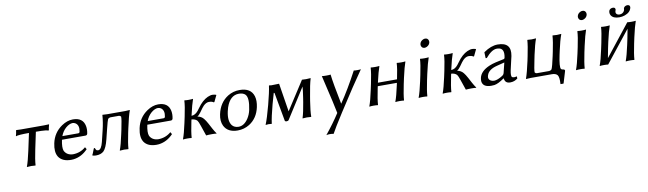

<svg xmlns="http://www.w3.org/2000/svg" viewBox="-45 -1295 7355 2179"><g transform="rotate(-10 3632.5 -205.5)"><path d="M261.7 -374Q137.2 -374 111.3 -362.8L109.9 -366.2Q117.7 -389.2 123 -429.2L125.5 -431.2Q155.3 -429.2 180.2 -429.2H446.3Q471.7 -429.2 501.5 -431.2L503.4 -429.2Q491.7 -388.2 489.7 -366.2L487.3 -362.8Q487.3 -362.8 453.1 -369.6Q411.1 -374 341.3 -374L300.3 -180.2Q275.4 -63 272 0L269.5 2.9Q267.6 2.9 222.2 0L172.4 2.9L171.9 0Q194.8 -61 220.2 -180.2Z M628.9 -272.9H813Q826.7 -274.4 829.6 -287.1Q844.7 -359.4 801.8 -388.7Q786.1 -398.4 769.5 -398.9Q732.4 -398.9 690.4 -363.8Q650.4 -329.1 628.9 -272.9ZM859.9 -104 874.5 -79.1Q803.2 -3.4 708.5 8.3Q694.3 9.8 681.6 9.8Q580.1 9.8 538.1 -53.2Q537.1 -55.2 536.6 -56.2Q503.4 -110.8 524.4 -209Q549.8 -328.1 648.9 -395.5Q713.4 -439 778.3 -439Q893.1 -439 913.1 -340.3Q921.4 -298.8 911.1 -250Q906.2 -233.9 889.2 -232.9H617.2Q598.6 -144 614.3 -106Q642.1 -51.8 711.4 -48.8Q797.9 -49.8 859.9 -104Z M1114.7 -150.9Q1090.3 -52.7 1056.6 -20Q1024.9 9.8 966.3 9.8Q939 9.3 925.8 2V-1Q932.1 -9.3 949.2 -56.2Q953.6 -67.9 957.5 -75.2L967.8 -76.2Q976.1 -52.2 983.9 -47.9Q991.7 -44.4 1002.9 -43.9Q1038.1 -45.4 1059.1 -129.9L1090.3 -258.8Q1111.8 -347.2 1117.7 -429.2L1119.1 -432.1Q1121.1 -432.1 1175.8 -429.2H1380.9L1433.1 -432.1L1433.6 -429.2Q1409.2 -360.8 1381.3 -229L1370.6 -179.2Q1346.2 -63 1342.3 0L1339.8 2.9Q1337.9 2.9 1292.5 0L1242.7 2.9V0Q1265.6 -61 1290.5 -179.2L1301.3 -229Q1326.2 -346.7 1324.2 -375Q1315.4 -387.7 1300.8 -388.2H1203.1Q1186.5 -387.2 1174.3 -375Q1165.5 -356.9 1143.1 -266.1Z M1612.3 -272.9H1796.4Q1810.1 -274.4 1813 -287.1Q1828.1 -359.4 1785.2 -388.7Q1769.5 -398.4 1752.9 -398.9Q1715.8 -398.9 1673.8 -363.8Q1633.8 -329.1 1612.3 -272.9ZM1843.3 -104 1857.9 -79.1Q1786.6 -3.4 1691.9 8.3Q1677.7 9.8 1665 9.8Q1563.5 9.8 1521.5 -53.2Q1520.5 -55.2 1520 -56.2Q1486.8 -110.8 1507.8 -209Q1533.2 -328.1 1632.3 -395.5Q1696.8 -439 1761.7 -439Q1876.5 -439 1896.5 -340.3Q1904.8 -298.8 1894.5 -250Q1889.6 -233.9 1872.6 -232.9H1600.6Q1582 -144 1597.7 -106Q1625.5 -51.8 1694.8 -48.8Q1781.2 -49.8 1843.3 -104Z M2034.2 -250Q2059.6 -369.1 2062 -429.2L2064.5 -432.1Q2082 -429.2 2111.8 -429.2Q2141.6 -429.2 2160.6 -432.1L2162.1 -429.2Q2142.1 -375 2113.8 -250L2112.8 -245.1Q2156.2 -246.1 2190.9 -289.6Q2196.8 -296.9 2208 -312.5Q2228 -340.3 2240.2 -354Q2298.8 -420.4 2362.3 -436Q2375.5 -439.5 2388.2 -439Q2406.7 -438.5 2427.7 -432.1L2430.7 -428.2L2395 -354L2386.7 -352.1Q2370.6 -366.2 2331.5 -366.2Q2301.3 -365.2 2270 -335Q2253.9 -319.3 2217.3 -266.1Q2194.3 -234.4 2178.2 -227.1L2177.7 -225.1Q2221.7 -217.3 2248 -184.1Q2255.9 -173.8 2266.6 -158.2Q2280.8 -136.7 2319.8 -61.5Q2337.9 -27.8 2357.9 0L2355 2.9Q2340.3 0 2303.7 0Q2263.7 0 2237.3 2.9Q2229.5 -16.6 2197.8 -112.8Q2180.7 -164.6 2169.9 -177.7Q2148.9 -201.2 2104.5 -204.6L2099.1 -179.2Q2074.7 -63 2070.8 0L2068.4 2.9Q2050.8 0 2021 0Q1991.2 0 1972.2 2.9L1970.7 0Q1993.7 -61 2019 -179.2Z M2434.1 -205.1Q2462.4 -337.9 2563.5 -400.9Q2625.5 -439 2699.7 -439Q2829.6 -439 2859.9 -337.9Q2875 -285.2 2859.9 -213.9Q2833.5 -89.8 2737.3 -28.8Q2675.3 9.8 2600.6 9.8Q2486.3 9.8 2444.8 -73.7Q2418.5 -129.9 2434.1 -205.1ZM2684.6 -398.9Q2582.5 -398.9 2538.1 -267.6Q2530.8 -245.6 2525.9 -222.2Q2502.9 -113.8 2543.9 -61.5Q2570.3 -30.3 2617.7 -29.8Q2681.6 -29.8 2729.5 -102.1Q2756.8 -144 2768.1 -195.8Q2796.9 -332 2758.3 -373.5Q2733.9 -398.4 2684.6 -398.9Z M3041 -214.8Q3002.9 -71.8 2994.1 0L2991.7 2.9Q2989.7 2.9 2958.5 0Q2958.5 0 2923.3 2.9V0Q2950.7 -66.4 2990.2 -214.8Q3027.8 -357.4 3037.1 -429.2L3039.6 -432.1Q3039.6 -432.1 3067.9 -428.7Q3070.8 -428.7 3073.7 -429.2L3154.3 -431.2L3206.5 -104L3418 -431.2Q3419.4 -431.2 3464.4 -429.2L3517.1 -432.1L3517.6 -429.2Q3496.6 -360.8 3475.6 -229L3467.3 -179.2Q3448.7 -63 3448.7 0L3446.3 2.9Q3444.3 2.9 3398.9 0L3349.1 2.9L3348.6 0Q3368.7 -61.5 3387.7 -179.2L3395.5 -229Q3407.7 -305.7 3410.6 -353.5L3189 -5.9Q3182.6 3.4 3163.6 3.9Q3148.4 2.9 3145 -5.9L3085 -336.9L3076.7 -339.8Q3060.1 -286.6 3041 -214.8Z M3647 -432.1Q3661.1 -429.2 3698.7 -429.2Q3734.9 -429.2 3748 -432.1Q3759.8 -328.6 3808.6 -87.4H3810.5Q3908.7 -231.4 4015.1 -432.1Q4025.4 -429.2 4053.7 -429.2Q4086.4 -429.2 4097.2 -432.1Q3987.8 -277.3 3800.8 14.2Q3695.3 178.7 3665 236.8Q3649.4 231.9 3617.2 231.9Q3598.6 232.4 3581.1 236.8Q3679.2 115.7 3747.1 9.8Q3737.3 -50.8 3648.4 -426.3Q3647.5 -429.7 3647 -432.1Z M4181.2 -250Q4206.5 -369.1 4209.5 -429.2L4211.9 -432.1Q4229.5 -429.2 4259.3 -429.2Q4289.1 -429.2 4308.1 -432.1L4309.6 -429.2Q4289.6 -375 4261.2 -250L4260.7 -248H4481L4481.4 -250Q4506.8 -369.1 4509.3 -429.2L4512.2 -432.1Q4529.8 -429.2 4559.6 -429.2Q4589.4 -429.2 4607.9 -432.1L4609.4 -429.2Q4589.4 -375 4561.5 -250L4546.4 -179.2Q4522 -63 4518.1 0L4515.6 2.9Q4498 0 4468.3 0Q4438.5 0 4419.4 2.9L4418 0Q4440.9 -61 4466.3 -179.2L4472.7 -209H4252.4L4246.1 -179.2Q4221.7 -63 4218.3 0L4215.3 2.9Q4197.8 0 4168 0Q4138.2 0 4119.6 2.9L4118.2 0Q4141.1 -61 4166 -179.2Z M4812.5 -597.2Q4818.8 -627.4 4851.1 -642.6Q4862.8 -647.9 4874.5 -647.9Q4903.8 -647.9 4913.1 -621.1Q4916.5 -608.9 4914.6 -597.2Q4908.2 -566.9 4876.5 -551.8Q4864.3 -546.4 4853 -545.9Q4823.7 -545.9 4814 -573.2Q4810.1 -585.4 4812.5 -597.2ZM4750 -250Q4775.4 -369.1 4777.8 -429.2L4780.8 -432.1Q4798.3 -429.2 4828.1 -429.2Q4857.9 -429.2 4876.5 -432.1L4877.9 -429.2Q4857.9 -375 4830.1 -250L4814.9 -179.2Q4790.5 -63 4786.6 0L4784.2 2.9Q4766.6 0 4736.8 0Q4707 0 4688 2.9L4686.5 0Q4709.5 -61 4734.9 -179.2Z M5026.9 -250Q5052.2 -369.1 5054.7 -429.2L5057.1 -432.1Q5074.7 -429.2 5104.5 -429.2Q5134.3 -429.2 5153.3 -432.1L5154.8 -429.2Q5134.8 -375 5106.4 -250L5105.5 -245.1Q5148.9 -246.1 5183.6 -289.6Q5189.5 -296.9 5200.7 -312.5Q5220.7 -340.3 5232.9 -354Q5291.5 -420.4 5355 -436Q5368.2 -439.5 5380.9 -439Q5399.4 -438.5 5420.4 -432.1L5423.3 -428.2L5387.7 -354L5379.4 -352.1Q5363.3 -366.2 5324.2 -366.2Q5293.9 -365.2 5262.7 -335Q5246.6 -319.3 5210 -266.1Q5187 -234.4 5170.9 -227.1L5170.4 -225.1Q5214.4 -217.3 5240.7 -184.1Q5248.5 -173.8 5259.3 -158.2Q5273.4 -136.7 5312.5 -61.5Q5330.6 -27.8 5350.6 0L5347.7 2.9Q5333 0 5296.4 0Q5256.3 0 5230 2.9Q5222.2 -16.6 5190.4 -112.8Q5173.3 -164.6 5162.6 -177.7Q5141.6 -201.2 5097.2 -204.6L5091.8 -179.2Q5067.4 -63 5063.5 0L5061 2.9Q5043.5 0 5013.7 0Q4983.9 0 4964.8 2.9L4963.4 0Q4986.3 -61 5011.7 -179.2Z M5713.4 -225.1 5623.5 -202.1Q5527.8 -177.7 5507.3 -117.2Q5504.9 -109.4 5502.9 -102.1Q5495.6 -67.4 5527.3 -49.8Q5543.5 -41.5 5564 -41Q5604.5 -41.5 5664.6 -80.1Q5680.7 -91.8 5684.1 -106ZM5675.8 -47.9H5671.9Q5604 1 5558.1 7.8Q5542 10.3 5523.4 9.8Q5426.3 9.8 5418.5 -59.6Q5417 -77.6 5421.4 -98.1Q5437.5 -173.3 5539.1 -217.8Q5575.7 -233.4 5618.2 -243.2L5715.8 -264.2Q5722.7 -268.1 5725.1 -275.9Q5748.5 -387.2 5669.9 -393.6Q5662.6 -394 5654.3 -394Q5596.7 -393.1 5526.4 -309.1L5513.2 -310.1L5510.7 -377L5514.6 -380.9Q5596.7 -438.5 5673.8 -439Q5835 -439 5805.7 -284.2Q5804.7 -279.8 5804.2 -276.9Q5803.2 -272.5 5793.5 -231Q5772.9 -144.5 5769.5 -126Q5756.8 -63.5 5769.5 -47.9Q5776.9 -40.5 5797.4 -40.5Q5810.1 -41 5825.2 -45.9L5827.6 -21Q5791 9.8 5741.2 9.8Q5684.6 9.8 5676.8 -41Q5676.3 -44.9 5675.8 -47.9Z M6345.7 -200.2Q6317.4 -66.4 6333.5 -41.5Q6340.3 -33.2 6350.1 -32.2Q6376 -29.8 6376.5 -15.6Q6376.5 -13.2 6376 -11.2L6335 125L6332 127.9H6300.3L6298.8 125Q6303.7 46.9 6285.2 22.9Q6266.1 0 6222.7 0H5976.6L5923.8 2.9L5923.3 0Q5947.8 -68.4 5976.1 -200.2L5986.3 -250Q6010.7 -366.2 6014.6 -429.2L6017.1 -432.1Q6019 -432.1 6064.5 -429.2L6114.3 -432.1L6114.7 -429.2Q6091.8 -368.2 6066.4 -250L6056.2 -200.2Q6031.2 -82.5 6032.7 -54.2Q6041.5 -41.5 6056.2 -41H6198.2Q6214.8 -42 6227.1 -54.2Q6240.7 -81.5 6266.1 -200.2L6276.4 -249Q6300.3 -362.3 6304.7 -429.2L6307.1 -432.1Q6309.1 -432.1 6355.5 -429.2L6405.3 -432.1L6405.8 -429.2Q6379.9 -358.9 6356.4 -249Z M6626 -597.2Q6632.3 -627.4 6664.6 -642.6Q6676.3 -647.9 6688 -647.9Q6717.3 -647.9 6726.6 -621.1Q6730 -608.9 6728 -597.2Q6721.7 -566.9 6689.9 -551.8Q6677.7 -546.4 6666.5 -545.9Q6637.2 -545.9 6627.4 -573.2Q6623.5 -585.4 6626 -597.2ZM6563.5 -250Q6588.9 -369.1 6591.3 -429.2L6594.2 -432.1Q6611.8 -429.2 6641.6 -429.2Q6671.4 -429.2 6689.9 -432.1L6691.4 -429.2Q6671.4 -375 6643.6 -250L6628.4 -179.2Q6604 -63 6600.1 0L6597.7 2.9Q6580.1 0 6550.3 0Q6520.5 0 6501.5 2.9L6500 0Q6522.9 -61 6548.3 -179.2Z M7229.5 -589.8Q7218.3 -537.1 7152.8 -513.7Q7122.1 -502.9 7088.9 -502.9Q7017.6 -502.9 6993.7 -544.4Q6982.4 -564.9 6987.3 -589.8Q6992.7 -614.3 7020.5 -621.6Q7027.3 -623 7033.2 -623Q7060.5 -623 7061.5 -600.6Q7061.5 -596.2 7061 -592.8Q7059.6 -587.4 7058.1 -585Q7056.2 -581.1 7055.7 -577.1Q7049.8 -549.3 7076.2 -537.6Q7085.9 -534.2 7096.7 -534.2Q7132.3 -534.2 7149.9 -563Q7153.8 -569.8 7155.3 -576.2Q7156.2 -582.5 7156.2 -585Q7155.8 -586.9 7156.7 -591.8Q7161.1 -612.3 7185.5 -620.6Q7192.9 -622.6 7198.2 -623Q7229.5 -623 7230 -598.1Q7230 -593.8 7229.5 -589.8ZM6835.9 -250Q6861.3 -369.1 6864.3 -429.2L6866.7 -432.1Q6884.3 -429.2 6914.1 -429.2Q6943.8 -429.2 6962.9 -432.1L6964.4 -429.2Q6944.3 -375 6916 -250L6900.9 -179.2Q6885.7 -107.4 6879.9 -69.3L7167 -432.1Q7184.6 -429.2 7214.4 -429.2Q7244.1 -429.2 7262.7 -432.1L7264.2 -429.2Q7244.1 -375 7216.3 -250L7201.2 -179.2Q7176.8 -63 7172.9 0L7170.4 2.9Q7152.8 0 7123 0Q7093.3 0 7074.2 2.9L7072.8 0Q7095.7 -61 7121.1 -179.2L7136.2 -250Q7150.9 -320.3 7157.2 -359.4L6870.1 2.9Q6852.5 0 6822.8 0Q6793 0 6774.4 2.9L6772.9 0Q6795.9 -61 6820.8 -179.2Z"/></g></svg>

Font: Linux Biolinum Slanted O
Style: Slanted
Weight: 400
Designer: Philipp H. Poll
Foundry: Philipp H. Poll
Version: Version 1.0.4